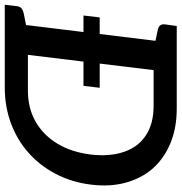

<svg xmlns="http://www.w3.org/2000/svg" viewBox="-1 -763 761 805"><g transform="rotate(90 379.5 -360.5)"><path d="M42 -330 50 -398H345L337 -330ZM71 0 159 -721H433Q514 -721 577.5 -694.5Q641 -668 683 -621Q725 -573 743 -506.5Q761 -440 751 -361Q741 -281 706.5 -214.5Q672 -148 619 -101Q566 -53 495.5 -26.5Q425 0 344 0ZM207 -97H356Q431 -97 487.5 -129.5Q544 -162 579.5 -221Q615 -280 625 -361Q634 -441 613.5 -500.5Q593 -560 544 -592Q495 -624 421 -624H271ZM-3 0 3 -52Q5 -64 12 -70Q19 -76 31 -79L96 -92L97 0ZM186 -721 162 -629 100 -642Q89 -645 83.5 -651.5Q78 -658 79 -670L86 -721Z"/></g></svg>

Font: Aleo SemiBold
Style: Italic
Weight: 600
Italic angle: -7°
Designer: Alessio Laiso
Foundry: Alessio Laiso
Version: Version 2.001;gftools[0.9.29]